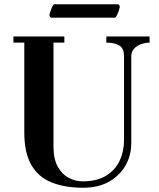

<svg xmlns="http://www.w3.org/2000/svg" viewBox="-20 -864 748 901"><path d="M212 -792Q212 -796 214 -802Q216 -808 218 -815Q220 -822 225.5 -833Q231 -844 235 -844H533Q536 -844 539 -840Q542 -836 542 -833Q542 -829 540 -823Q538 -817 536 -810Q534 -803 528.5 -792Q523 -781 518 -781H221Q218 -781 215 -785Q212 -789 212 -792ZM43 -664V-693H282V-664H231V-176Q231 -118 251 -82Q271 -46 302.5 -29.5Q334 -13 368 -13Q434 -13 477 -39Q520 -65 541 -109Q562 -153 562 -206V-600Q562 -638 539 -651Q516 -664 479 -664V-693H682V-664Q664 -664 644 -657.5Q624 -651 610 -636.5Q596 -622 596 -599V-192Q596 -135 569 -87.5Q542 -40 491.5 -11.5Q441 17 370 17Q285 17 223 -7.5Q161 -32 127.5 -89Q94 -146 94 -243V-664Z"/></svg>

Font: Monomakh
Style: Regular
Weight: 400
Version: Version 1.200; ttfautohint (v1.8.4.7-5d5b)